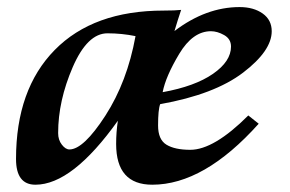

<svg xmlns="http://www.w3.org/2000/svg" viewBox="-20 -502 804 532"><path d="M172.4 -87.9Q211.4 -87.9 272 -181.6Q332.5 -275.4 355.5 -401.9Q317.4 -409.7 277.8 -409.7Q222.2 -409.7 181.6 -316.2Q141.1 -222.7 141.1 -133.3Q141.1 -114.3 151.4 -101.1Q161.6 -87.9 172.4 -87.9ZM430.7 -246.6Q520 -262.7 570.1 -297.4Q620.1 -332 620.1 -373Q620.1 -394 601.1 -404.8Q582 -415.5 564.5 -415.5Q514.2 -415.5 476.6 -352.8Q439 -290 430.7 -246.6ZM401.9 9.8Q301.8 9.8 301.8 -103Q301.8 -136.2 306.6 -167.5Q180.2 9.8 78.1 9.8Q24.4 9.8 24.4 -61.5Q24.4 -254.4 131.6 -363.5Q238.8 -472.7 433.6 -472.7Q466.3 -472.7 481.9 -474.6Q472.2 -445.8 463.4 -416Q550.8 -482.4 644 -482.4Q682.6 -482.4 707.8 -464.6Q732.9 -446.8 732.9 -415.5Q732.9 -361.3 653.6 -300.8Q574.2 -240.2 423.8 -213.4Q418 -198.2 418 -154.3Q418 -115.2 441.2 -101.1Q464.4 -86.9 507.3 -86.9Q572.8 -86.9 668 -182.1L696.8 -159.2Q545.4 9.8 401.9 9.8Z"/></svg>

Font: Kelvinch
Style: Bold Italic
Weight: 700
Italic angle: -10°
Designer: Paul James Miller
Foundry: High-Logic / Made with FontCreator
Version: Version 3.30 September 23, 2016